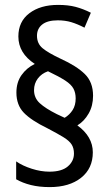

<svg xmlns="http://www.w3.org/2000/svg" viewBox="-20 -782 453 784"><path d="M47 -404Q47 -446 68 -475.5Q89 -505 122 -521Q55 -565 55 -633Q55 -694 100 -728Q145 -762 217 -762Q258 -762 288.5 -754Q319 -746 351 -730L325 -669Q296 -684 271 -691.5Q246 -699 216 -699Q174 -699 152.5 -682Q131 -665 131 -636Q131 -604 154 -585Q177 -566 228 -542Q292 -513 326 -480Q360 -447 360 -391Q360 -350 342 -318.5Q324 -287 296 -270Q359 -224 359 -160Q359 -94 311 -56Q263 -18 183 -18Q140 -18 106 -26.5Q72 -35 46 -50V-123Q72 -105 109.5 -93Q147 -81 182 -81Q232 -81 257 -102.5Q282 -124 282 -155Q282 -177 272.5 -192Q263 -207 239.5 -221.5Q216 -236 174 -258Q108 -290 77.5 -321.5Q47 -353 47 -404ZM119 -414Q119 -382 142.5 -360.5Q166 -339 212 -316L244 -301Q264 -313 276.5 -332.5Q289 -352 289 -380Q289 -403 280 -420Q271 -437 246.5 -453Q222 -469 176 -491Q150 -482 134.5 -461.5Q119 -441 119 -414Z"/></svg>

Font: Noto Sans Gurmukhi Condensed
Style: Regular
Weight: 400
Width: 3
Designer: Jelle Bosma - Monotype Design Team
Foundry: Monotype Imaging Inc.
Version: Version 2.004; ttfautohint (v1.8.4.7-5d5b)